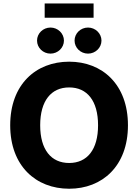

<svg xmlns="http://www.w3.org/2000/svg" viewBox="-20 -1100 813 1129"><path d="M386.7 9.8C581.5 9.8 732.4 -123.5 732.4 -363.3C732.4 -603.5 581.5 -737.3 386.7 -737.3C190.9 -737.3 40 -603.5 40 -363.3C40 -124.5 190.9 9.8 386.7 9.8ZM386.7 -141.6C280.8 -141.6 216.3 -219.7 216.3 -363.3C216.3 -507.3 280.8 -585.9 386.7 -585.9C492.2 -585.9 556.6 -507.8 556.6 -363.3C556.6 -219.7 492.2 -141.6 386.7 -141.6ZM530.3 -1079.6H242.7V-995.6H530.3ZM276.9 -784.7C320.3 -784.7 356 -819.3 356 -861.3C356 -903.3 320.3 -938 276.9 -938C232.9 -938 197.8 -903.3 197.8 -861.3C197.8 -819.3 232.9 -784.7 276.9 -784.7ZM497.6 -784.7C541 -784.7 576.7 -819.3 576.7 -861.3C576.7 -903.3 541 -938 497.6 -938C453.6 -938 418.5 -903.3 418.5 -861.3C418.5 -819.3 453.6 -784.7 497.6 -784.7Z"/></svg>

Font: Inter ExtraBold
Style: Regular
Weight: 800
Designer: Rasmus Andersson
Foundry: rsms
Version: Version 4.001;git-9221beed3